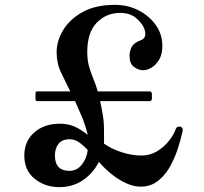

<svg xmlns="http://www.w3.org/2000/svg" viewBox="-20 -758 840 790"><path d="M224 12Q165 12 122.5 -22.5Q80 -57 80 -118Q80 -177 121 -213Q162 -249 226 -249Q259 -249 285 -238Q311 -227 341 -203Q331 -244 317 -277.5Q303 -311 289 -342H133Q126 -342 126 -351V-373Q126 -382 133 -382H269Q250 -421 231.5 -459Q213 -497 213 -543Q213 -589 239.5 -633.5Q266 -678 319 -708Q372 -738 453 -738Q506 -738 550 -715.5Q594 -693 621 -655Q648 -617 648 -569Q648 -534 634.5 -512Q621 -490 603 -479.5Q585 -469 569 -469Q550 -469 531.5 -482.5Q513 -496 513 -528Q513 -550 523 -566.5Q533 -583 556 -591Q573 -597 576.5 -608.5Q580 -620 575 -636Q568 -659 542 -682Q516 -705 475 -705Q417 -705 378 -664.5Q339 -624 339 -544Q339 -512 346 -486Q353 -460 363.5 -435.5Q374 -411 382 -382H597Q599 -382 602 -379.5Q605 -377 605 -373V-351Q605 -347 602 -344.5Q599 -342 597 -342H392Q398 -315 403 -285.5Q408 -256 408 -223V-167Q437 -146 479.5 -132Q522 -118 562 -118Q598 -118 627 -136Q656 -154 676 -179.5Q696 -205 703 -227Q706 -234 712 -236Q718 -238 721 -237Q735 -234 731 -217Q724 -184 711 -144.5Q698 -105 678 -70Q658 -35 628.5 -12.5Q599 10 558 10Q529 10 497 -5Q465 -20 436.5 -43.5Q408 -67 387 -92Q363 -45 321 -16.5Q279 12 224 12ZM266 -55Q296 -55 316.5 -80.5Q337 -106 341 -141Q323 -160 305 -172.5Q287 -185 267 -185Q236 -185 221 -166.5Q206 -148 206 -118Q206 -55 266 -55Z"/></svg>

Font: Zen Antique
Style: Regular
Weight: 400
Designer: Yoshimichi Ohira
Foundry: Positype
Version: Version 1.001